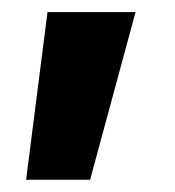

<svg xmlns="http://www.w3.org/2000/svg" viewBox="-20 -140 287 314"><path d="M57.7 -120.3H201.7L127.4 153.9H22.7Z"/></svg>

Font: Intratopia Thin
Style: Regular
Weight: 100
Designer: Rasmus Andersson
Foundry: rsms
Version: Version 3.000;Glyphs 3.2.3 (3260)